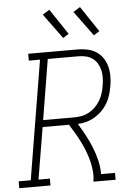

<svg xmlns="http://www.w3.org/2000/svg" viewBox="-78 -1014 740 1060"><g transform="rotate(-5 292.5 -483.5)"><path d="M-15 0V-38H52L161 -697H99V-735H375Q402 -735 428.5 -729Q455 -723 476.5 -709Q498 -695 512.5 -673Q527 -651 533.5 -625.5Q540 -600 540 -572.5Q540 -545 535 -517Q531 -494 524 -470Q517 -446 504 -424Q491 -402 472.5 -383.5Q454 -365 432 -352Q410 -339 386 -332.5Q362 -326 338 -325Q358 -293 376 -259.5Q394 -226 408.5 -190.5Q423 -155 432.5 -116.5Q442 -78 442 -38H519V0H396Q401 -30 398 -60.5Q395 -91 387.5 -119Q380 -147 369.5 -174Q359 -201 346 -226.5Q333 -252 318.5 -276.5Q304 -301 289 -325H143L95 -38H158V0ZM321 -363Q342 -363 363 -367Q384 -371 403.5 -381.5Q423 -392 439 -408Q455 -424 466 -443Q477 -462 483.5 -482.5Q490 -503 493 -524Q497 -545 497.5 -566.5Q498 -588 493.5 -608Q489 -628 479 -645.5Q469 -663 453 -675Q437 -687 416.5 -692Q396 -697 375 -697H204L149 -363ZM469 -805 368 -943 406 -967 501 -825ZM299 -805 198 -943 236 -967 331 -825Z"/></g></svg>

Font: Iosevka Curly Slab XLtEx
Style: Italic
Weight: 200
Width: 7
Italic angle: -9°
Monospace: yes
Designer: Belleve Invis
Foundry: Belleve Invis
Version: Version 11.1.0; ttfautohint (v1.8.3)